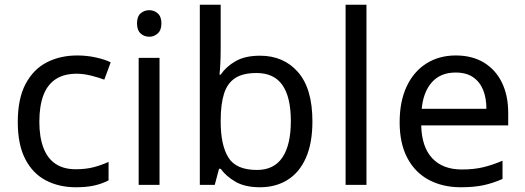

<svg xmlns="http://www.w3.org/2000/svg" viewBox="-20 -780 2215 810"><path d="M300 10Q229 10 173.5 -19Q118 -48 86.5 -109Q55 -170 55 -265Q55 -364 88 -426Q121 -488 177.5 -517Q234 -546 306 -546Q347 -546 385 -537.5Q423 -529 447 -517L420 -444Q396 -453 364 -461Q332 -469 304 -469Q250 -469 215 -446Q180 -423 163 -378Q146 -333 146 -266Q146 -202 163 -157Q180 -112 214 -89Q248 -66 299 -66Q343 -66 376.5 -75Q410 -84 438 -97V-19Q411 -5 378.5 2.5Q346 10 300 10Z M653 -536V0H565V-536ZM610 -737Q630 -737 645.5 -723.5Q661 -710 661 -681Q661 -653 645.5 -639Q630 -625 610 -625Q588 -625 573 -639Q558 -653 558 -681Q558 -710 573 -723.5Q588 -737 610 -737Z M911 -575Q911 -541 909.5 -511.5Q908 -482 906 -465H911Q934 -499 974 -522Q1014 -545 1077 -545Q1177 -545 1237.5 -475.5Q1298 -406 1298 -268Q1298 -176 1270.5 -114Q1243 -52 1193 -21Q1143 10 1077 10Q1014 10 974 -13Q934 -36 911 -68H904L886 0H823V-760H911ZM1062 -472Q1005 -472 972 -450.5Q939 -429 925 -384.5Q911 -340 911 -271V-267Q911 -168 943.5 -115.5Q976 -63 1064 -63Q1136 -63 1171.5 -116Q1207 -169 1207 -269Q1207 -370 1171.5 -421Q1136 -472 1062 -472Z M1526 0H1438V-760H1526Z M1903 -546Q1972 -546 2021.5 -516Q2071 -486 2097.5 -431.5Q2124 -377 2124 -304V-251H1757Q1759 -160 1803.5 -112.5Q1848 -65 1928 -65Q1979 -65 2018.5 -74.5Q2058 -84 2100 -102V-25Q2059 -7 2019 1.5Q1979 10 1924 10Q1848 10 1789.5 -21Q1731 -52 1698.5 -113.5Q1666 -175 1666 -264Q1666 -352 1695.5 -415Q1725 -478 1778.5 -512Q1832 -546 1903 -546ZM1902 -474Q1839 -474 1802.5 -433.5Q1766 -393 1759 -321H2032Q2032 -367 2018 -401Q2004 -435 1975.5 -454.5Q1947 -474 1902 -474Z"/></svg>

Font: Noto Sans Gujarati
Style: Regular
Weight: 400
Designer: Jelle Bosma - Monotype Design Team, Universal Thirst
Foundry: Monotype Imaging Inc.
Version: Version 2.102